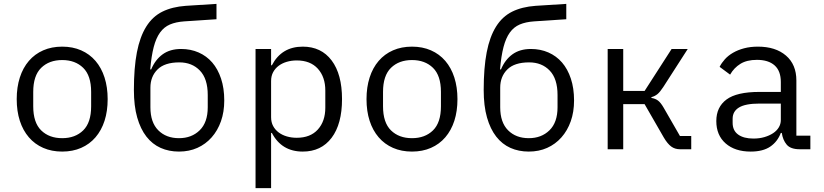

<svg xmlns="http://www.w3.org/2000/svg" viewBox="-20 -768 4240 988"><path d="M300 12Q246 12 202.5 -7Q159 -26 128.5 -61.5Q98 -97 82 -146.5Q66 -196 66 -258Q66 -319 82 -369Q98 -419 128.5 -454.5Q159 -490 202.5 -509Q246 -528 300 -528Q354 -528 397.5 -509Q441 -490 471.5 -454.5Q502 -419 518 -369Q534 -319 534 -258Q534 -196 518 -146.5Q502 -97 471.5 -61.5Q441 -26 397.5 -7Q354 12 300 12ZM300 -57Q367 -57 408 -97Q449 -137 449 -221V-295Q449 -379 408 -419Q367 -459 300 -459Q233 -459 192 -419Q151 -379 151 -295V-221Q151 -137 192 -97Q233 -57 300 -57Z M901 12Q849 12 806.5 -7Q764 -26 733.5 -65Q703 -104 686 -163.5Q669 -223 669 -305Q669 -419 684.5 -499Q700 -579 732.5 -631Q765 -683 815.5 -708Q866 -733 936 -738L1094 -748V-669L928 -658Q885 -655 854.5 -642Q824 -629 803.5 -600.5Q783 -572 771 -526Q759 -480 753 -411H758Q779 -461 817 -488.5Q855 -516 912 -516Q961 -516 1002 -498Q1043 -480 1072 -446.5Q1101 -413 1117.5 -363.5Q1134 -314 1134 -251Q1134 -192 1117 -144Q1100 -96 1069 -61Q1038 -26 995.5 -7Q953 12 901 12ZM901 -57Q966 -57 1007.5 -97.5Q1049 -138 1049 -216V-279Q1049 -363 1008.5 -405Q968 -447 903 -447Q827 -447 790.5 -410.5Q754 -374 754 -317V-216Q754 -138 794.5 -97.5Q835 -57 901 -57Z M1295 -516H1375V-432H1379Q1429 -528 1538 -528Q1633 -528 1686.5 -457Q1740 -386 1740 -258Q1740 -130 1686.5 -59Q1633 12 1538 12Q1429 12 1379 -84H1375V200H1295ZM1507 -59Q1577 -59 1615.5 -101.5Q1654 -144 1654 -214V-302Q1654 -372 1615.5 -414.5Q1577 -457 1507 -457Q1480 -457 1456 -450Q1432 -443 1414 -429.5Q1396 -416 1385.5 -396.5Q1375 -377 1375 -351V-165Q1375 -139 1385.5 -119.5Q1396 -100 1414 -86.5Q1432 -73 1456 -66Q1480 -59 1507 -59Z M2100 12Q2046 12 2002.5 -7Q1959 -26 1928.5 -61.5Q1898 -97 1882 -146.5Q1866 -196 1866 -258Q1866 -319 1882 -369Q1898 -419 1928.5 -454.5Q1959 -490 2002.5 -509Q2046 -528 2100 -528Q2154 -528 2197.5 -509Q2241 -490 2271.5 -454.5Q2302 -419 2318 -369Q2334 -319 2334 -258Q2334 -196 2318 -146.5Q2302 -97 2271.5 -61.5Q2241 -26 2197.5 -7Q2154 12 2100 12ZM2100 -57Q2167 -57 2208 -97Q2249 -137 2249 -221V-295Q2249 -379 2208 -419Q2167 -459 2100 -459Q2033 -459 1992 -419Q1951 -379 1951 -295V-221Q1951 -137 1992 -97Q2033 -57 2100 -57Z M2701 12Q2649 12 2606.5 -7Q2564 -26 2533.5 -65Q2503 -104 2486 -163.5Q2469 -223 2469 -305Q2469 -419 2484.5 -499Q2500 -579 2532.5 -631Q2565 -683 2615.5 -708Q2666 -733 2736 -738L2894 -748V-669L2728 -658Q2685 -655 2654.5 -642Q2624 -629 2603.5 -600.5Q2583 -572 2571 -526Q2559 -480 2553 -411H2558Q2579 -461 2617 -488.5Q2655 -516 2712 -516Q2761 -516 2802 -498Q2843 -480 2872 -446.5Q2901 -413 2917.5 -363.5Q2934 -314 2934 -251Q2934 -192 2917 -144Q2900 -96 2869 -61Q2838 -26 2795.5 -7Q2753 12 2701 12ZM2701 -57Q2766 -57 2807.5 -97.5Q2849 -138 2849 -216V-279Q2849 -363 2808.5 -405Q2768 -447 2703 -447Q2627 -447 2590.5 -410.5Q2554 -374 2554 -317V-216Q2554 -138 2594.5 -97.5Q2635 -57 2701 -57Z M3107 -516H3187V-300H3297L3436 -516H3519L3393 -320Q3376 -294 3363 -283.5Q3350 -273 3332 -268V-264Q3352 -261 3366 -250.5Q3380 -240 3395 -214L3479 -68H3537V0H3479Q3453 0 3434 -14Q3415 -28 3396 -60L3297 -232H3187V0H3107Z M4095 0Q4048 0 4028 -24Q4008 -48 4003 -84H3998Q3981 -39 3943.5 -13.5Q3906 12 3843 12Q3762 12 3714 -30Q3666 -72 3666 -145Q3666 -217 3718.5 -256Q3771 -295 3888 -295H3998V-346Q3998 -403 3966 -431.5Q3934 -460 3875 -460Q3823 -460 3790 -439.5Q3757 -419 3737 -384L3683 -424Q3693 -444 3710 -463Q3727 -482 3752 -496.5Q3777 -511 3809 -519.5Q3841 -528 3880 -528Q3971 -528 4024.5 -482Q4078 -436 4078 -354V-70H4150V0ZM3857 -55Q3888 -55 3913.5 -62.5Q3939 -70 3958 -82.5Q3977 -95 3987.5 -112.5Q3998 -130 3998 -150V-235H3888Q3816 -235 3783 -215Q3750 -195 3750 -157V-136Q3750 -96 3778.5 -75.5Q3807 -55 3857 -55Z"/></svg>

Font: PlemolJP35 Console
Style: Regular
Weight: 400
Version: v2.0.3; ttfautohint (v1.8.4.7-5d5b-dirty) -l 6 -r 45 -G 200 